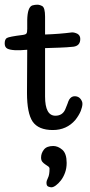

<svg xmlns="http://www.w3.org/2000/svg" viewBox="-34 -545 383 818"><path d="M141 126Q141 108 153 92.5Q165 77 193 77Q213 77 231.5 93Q250 109 250 149Q250 172 243 191Q236 210 225.5 223.5Q215 237 204 245Q193 253 185 253Q180 253 172 250Q164 247 164 234Q164 225 170.5 212.5Q177 200 177 174Q177 168 171.5 164Q166 160 159 155.5Q152 151 146.5 144.5Q141 138 141 126ZM158 -134Q158 -52 202 -52Q232 -52 244 -79Q250 -93 254 -104Q257 -114 261 -121Q270 -135 284 -135Q307 -135 316 -111Q317 -108 317 -106Q317 -105 317 -98Q317 -92 310 -72Q302 -53 287 -34Q250 9 191 9Q130 9 105 -27Q81 -63 81 -149Q82 -235 82 -333Q18 -327 -3 -338Q-14 -344 -14 -360Q-14 -377 -5 -383Q5 -389 62 -396Q77 -398 79 -403Q82 -407 82 -422Q82 -438 82 -459Q83 -515 104 -522Q115 -525 125 -525Q135 -525 146 -519Q158 -512 158 -474Q158 -474 158 -398Q219 -400 273 -407Q284 -407 296 -401Q308 -394 308 -379Q308 -350 279 -346Q250 -343 219 -342Q188 -341 158 -340Q158 -340 158 -134Z"/></svg>

Font: Scratch Savers
Style: Book
Weight: 400
Designer: Pablo Impallari, Rodrigo Fuenzalida, Brenda Gallo
Foundry: Pablo Impallari, Rodrigo Fuenzalida, Brenda Gallo
Version: Version 4.0b1